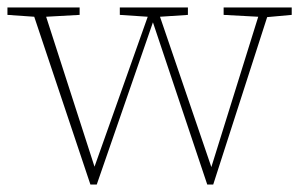

<svg xmlns="http://www.w3.org/2000/svg" viewBox="-25 -490 809 516"><path d="M576 -450V-470H759V-450L693 -444L548 6H532L386 -430L235 6H218L67 -445L-5 -450V-470H189V-450L99 -445L229 -42L372 -445L297 -450V-470H480V-450L405 -445L543 -41L669 -445Z"/></svg>

Font: Source Serif 4 ExtraLight
Style: Regular
Weight: 200
Designer: Frank Grießhammer
Foundry: Adobe
Version: Version 4.005;hotconv 1.1.0;makeotfexe 2.6.0